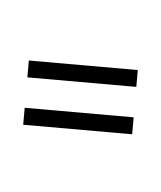

<svg xmlns="http://www.w3.org/2000/svg" viewBox="-52 -811 675 804"><g transform="rotate(5 286.0 -409.0)"><path d="M56.6 -467.3V-538.1H514.6V-467.3ZM56.6 -268.1V-339.4H514.6V-268.1ZM283.2 -51.3ZM288.6 -765.6Z"/></g></svg>

Font: Noto Sans Tamil UI
Style: Regular
Weight: 400
Designer: Monotype Design Team
Foundry: Monotype Imaging Inc.
Version: Version 1.07